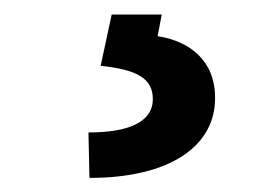

<svg xmlns="http://www.w3.org/2000/svg" viewBox="-20 -23 379 267"><path d="M135.3 -2.8 120 68.5C170.5 73.9 193.2 85.9 192.5 116.1C191.8 147.4 157.3 161.2 103 161.2L104.4 224.4C216.6 224.4 279.5 180 279.1 112.9C279.1 61.1 243.6 34.1 199.2 27.3L204.9 -2.8Z"/></svg>

Font: TID UI Semi Bold
Style: Regular
Weight: 600
Designer: The TID Project Authors
Foundry: Bakken & Bæck
Version: Version 1.001;hotconv 1.0.109;makeotfexe 2.5.65596